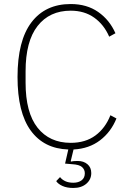

<svg xmlns="http://www.w3.org/2000/svg" viewBox="-20 -730 653 953"><path d="M331 -677Q226 -677 166.5 -601Q107 -525 107 -376V-320Q107 -171 166.5 -96Q226 -21 331 -21Q404 -21 453.5 -57.5Q503 -94 528 -158L558 -142Q531 -75 476.5 -33.5Q422 8 345 12L331 70L333 72Q341 70 349.5 69.5Q358 69 366 69Q395 69 414 85Q433 101 433 129Q433 161 408.5 182Q384 203 344 203Q312 203 290 193Q268 183 259 169L278 149Q288 162 304.5 169.5Q321 177 344 177Q369 177 385 165Q401 153 401 130Q401 112 387.5 99.5Q374 87 338 85L303 82L319 12Q198 8 132.5 -82Q67 -172 67 -348Q67 -528 136 -619Q205 -710 331 -710Q411 -710 467.5 -670.5Q524 -631 553 -565L522 -548Q496 -608 447.5 -642.5Q399 -677 331 -677Z"/></svg>

Font: IBM Plex Sans Thai ExtLt
Style: Regular
Weight: 200
Designer: Mike Abbink, Paul van der Laan, Pieter van Rosmalen, Ben Mitchell, Mark Frömberg
Foundry: Bold Monday
Version: Version 1.2